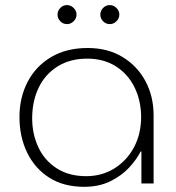

<svg xmlns="http://www.w3.org/2000/svg" viewBox="-20 -707 678 740"><path d="M304 13Q225 13 169.5 -22.5Q114 -58 84.5 -119Q55 -180 55 -256Q55 -331 86.5 -391.5Q118 -452 177 -487Q236 -522 318 -522Q395 -522 452 -487.5Q509 -453 540.5 -394.5Q572 -336 572 -262V0H525V-123H522Q507 -93 478 -61.5Q449 -30 405.5 -8.5Q362 13 304 13ZM312 -28Q373 -28 421 -58Q469 -88 496.5 -139.5Q524 -191 524 -258Q523 -322 497.5 -372.5Q472 -423 425.5 -452Q379 -481 316 -481Q250 -481 202 -451Q154 -421 129 -369Q104 -317 104 -251Q104 -190 128 -139Q152 -88 199 -58Q246 -28 312 -28ZM403.3 -614.1Q387.9 -614.1 377.3 -625.1Q366.7 -636.2 366.7 -650.7Q366.7 -665.2 377.3 -676.3Q387.9 -687.4 403.3 -687.4Q417.8 -687.4 428.9 -676.3Q440 -665.2 440 -650.7Q440 -636.2 428.9 -625.1Q417.8 -614.1 403.3 -614.1ZM238.3 -614.1Q222.9 -614.1 212.3 -625.1Q201.7 -636.2 201.7 -650.7Q201.7 -665.2 212.3 -676.3Q222.9 -687.4 238.3 -687.4Q252.8 -687.4 263.9 -676.3Q275 -665.2 275 -650.7Q275 -636.2 263.9 -625.1Q252.8 -614.1 238.3 -614.1Z"/></svg>

Font: MuseoModerno ExtraLight
Style: Regular
Weight: 200
Designer: Pablo Cosgaya, Héctor Gatti, Marcela Romero, and the Authors of The MuseoModerno Project.
Foundry: Omnibus-Type Team
Version: Version 1.001